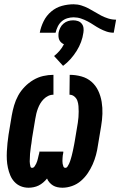

<svg xmlns="http://www.w3.org/2000/svg" viewBox="-20 -870 563 898"><path d="M272 8Q260 8 248.5 5.5Q237 3 228 -2.5Q219 -8 211.5 -16.5Q204 -25 200 -35Q192 -25 182 -16.5Q172 -8 161 -2.5Q150 3 137.5 5.5Q125 8 114 8Q94 8 77 1Q60 -6 47.5 -19.5Q35 -33 28 -50Q21 -67 17 -85.5Q13 -104 12 -123Q11 -142 12 -161.5Q13 -181 15 -200.5Q17 -220 20 -240L35 -330Q39 -353 46 -377Q53 -401 65 -423Q77 -445 95.5 -464Q114 -483 136 -496Q158 -509 182 -514.5Q206 -520 230 -520V-427Q217 -427 205.5 -421.5Q194 -416 184.5 -406.5Q175 -397 168.5 -386Q162 -375 157.5 -363Q153 -351 150 -339Q147 -327 145 -314L130 -224Q129 -218 128.5 -212Q128 -206 127 -200Q126 -194 125 -188Q124 -182 123.5 -176Q123 -170 122 -163.5Q121 -157 120.5 -151Q120 -145 120 -139Q120 -133 119.5 -127Q119 -121 119 -115Q119 -109 120 -103Q121 -97 122.5 -91Q124 -85 130 -85Q137 -85 141.5 -91.5Q146 -98 149 -104Q152 -110 154 -116.5Q156 -123 157.5 -129.5Q159 -136 160.5 -142.5Q162 -149 164 -156V-161H276V-156Q274 -149 273.5 -142.5Q273 -136 272.5 -129.5Q272 -123 272 -116.5Q272 -110 273 -104Q274 -98 276.5 -91.5Q279 -85 286 -85Q292 -85 296 -91.5Q300 -98 303 -104Q306 -110 308 -116.5Q310 -123 312 -129.5Q314 -136 315.5 -142Q317 -148 318.5 -154.5Q320 -161 321.5 -167.5Q323 -174 324 -180Q325 -186 326.5 -192.5Q328 -199 329 -206L344 -296Q346 -309 347 -322Q348 -335 348 -348Q348 -361 347 -374Q346 -387 342 -398.5Q338 -410 328 -418.5Q318 -427 305 -427L306 -520Q334 -520 361 -512.5Q388 -505 408 -487.5Q428 -470 439.5 -445.5Q451 -421 455.5 -393.5Q460 -366 459 -337.5Q458 -309 453 -280L438 -190Q435 -168 429 -145.5Q423 -123 413.5 -101.5Q404 -80 390.5 -60Q377 -40 358.5 -24Q340 -8 317 0Q294 8 272 8ZM166 -717Q171 -744 184 -770.5Q197 -797 219.5 -816Q242 -835 269.5 -842.5Q297 -850 324 -850Q343 -850 360.5 -844.5Q378 -839 393.5 -831Q409 -823 423.5 -814Q438 -805 453.5 -797Q469 -789 486.5 -783.5Q504 -778 523 -778L512 -717Q494 -717 478 -722.5Q462 -728 447 -736Q432 -744 418.5 -753Q405 -762 390 -770Q375 -778 358.5 -783.5Q342 -789 324 -789Q309 -789 294.5 -784.5Q280 -780 268.5 -770Q257 -760 250 -745.5Q243 -731 240 -717ZM275 -562 233 -608Q247 -619 259 -633Q271 -647 279 -663Q272 -666 266 -671.5Q260 -677 257 -684Q254 -691 253.5 -699.5Q253 -708 254 -717Q256 -728 261.5 -739.5Q267 -751 277 -759.5Q287 -768 298.5 -771.5Q310 -775 322 -775Q334 -775 344.5 -771.5Q355 -768 362 -759.5Q369 -751 370.5 -739.5Q372 -728 370 -717Q367 -695 359 -673.5Q351 -652 338.5 -632Q326 -612 310 -594Q294 -576 275 -562Z"/></svg>

Font: Iosevka Term Curly Hv Obl
Style: Regular
Weight: 900
Italic angle: -9°
Designer: Belleve Invis
Foundry: Belleve Invis
Version: Version 32.3.0